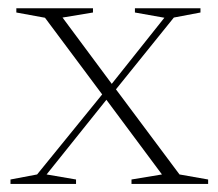

<svg xmlns="http://www.w3.org/2000/svg" viewBox="-20 -456 540 476"><path d="M425 -23.5 496 -11V0H306V-11L381.5 -23.5L240.5 -213L235.5 -219L91.5 -412L20.5 -425V-435.5H210.5V-425L135 -412.5L259 -245.5L264.5 -238.5ZM252.5 -219.5 95.5 -23.5 168.5 -11V0H6V-11L72 -23.5L241.5 -232L249 -238L387.5 -412L314.5 -425V-435.5H477V-425L411 -412.5L259 -224Z"/></svg>

Font: Newsreader 24pt ExtraLight
Style: Regular
Weight: 250
Designer: Hugues Gentile
Foundry: Production Type
Version: Version 1.003